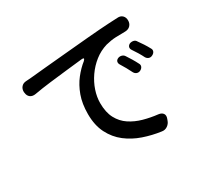

<svg xmlns="http://www.w3.org/2000/svg" viewBox="-152 -956 1304 1218"><g transform="rotate(-30 500.0 -347.0)"><path d="M79 -618Q78 -641 91 -656Q104 -671 127 -672Q138 -673 149 -673.5Q160 -674 168 -675Q205 -679 272 -685Q339 -691 425 -699Q511 -707 603 -715Q657 -720 695.5 -722.5Q734 -725 765.5 -727Q797 -729 828 -730Q851 -732 865 -718.5Q879 -705 879 -682Q879 -660 865.5 -645.5Q852 -631 829 -630Q792 -630 757.5 -628.5Q723 -627 684 -617Q634 -602 593.5 -570Q553 -538 523.5 -495.5Q494 -453 478.5 -406.5Q463 -360 463 -316Q463 -248 487 -203Q511 -158 552 -131Q593 -104 643.5 -90Q694 -76 748 -70Q771 -67 780.5 -53Q790 -39 782 -18L778 -7Q771 14 752.5 26.5Q734 39 712 35Q646 26 583.5 4.5Q521 -17 471 -55.5Q421 -94 391 -153Q361 -212 361 -294Q361 -370 382 -427.5Q403 -485 436.5 -527.5Q470 -570 507 -599Q527 -619 499 -616Q444 -610 381 -603Q318 -596 255.5 -588.5Q193 -581 137 -571Q113 -567 97.5 -578.5Q82 -590 80 -613ZM706 -507Q719 -512 732.5 -508Q746 -504 753 -492Q764 -476 777.5 -453.5Q791 -431 801 -411Q809 -398 804 -386Q799 -374 785 -367Q772 -361 759.5 -365.5Q747 -370 740 -383Q732 -400 718 -425Q704 -450 693 -467Q686 -479 689 -490Q692 -501 706 -507ZM816 -550Q830 -555 843.5 -552Q857 -549 864 -536Q876 -520 890.5 -497.5Q905 -475 915 -456Q923 -444 918.5 -432Q914 -420 900 -413Q887 -406 874.5 -410Q862 -414 854 -427Q846 -444 831.5 -468Q817 -492 805 -509Q797 -521 800 -532Q803 -543 816 -550Z"/></g></svg>

Font: Chiron GoRound TC M
Style: Regular
Weight: 500
Designer: Ryoko NISHIZUKA 西塚涼子 (kana, bopomofo & ideographs); Paul D. Hunt (Latin, Greek & Cyrillic); Sandoll Communications 산돌커뮤니
Foundry: Adobe
Version: Version 1.000;hotconv 1.1.1;makeotfexe 2.6.0